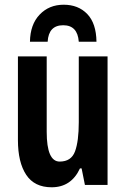

<svg xmlns="http://www.w3.org/2000/svg" viewBox="-20 -784 534 814"><path d="M107 -607H182Q186 -677 248 -677Q309 -677 314 -607H389Q388 -685 350 -724.5Q312 -764 250 -764Q188 -764 148 -722Q108 -680 107 -607ZM314 -545V-266Q314 -185 298 -142Q282 -99 233 -99Q178 -99 178 -225V-545H56V-190Q56 -96 91 -43Q126 10 199 10Q282 10 319 -70H326L340 0H436V-545Z"/></svg>

Font: Noto Sans UI Condensed
Style: Bold
Weight: 700
Width: 3
Designer: Monotype Design Team
Foundry: Monotype Imaging Inc.
Version: 1.001